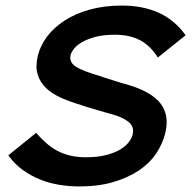

<svg xmlns="http://www.w3.org/2000/svg" viewBox="-20 -660 694 691"><path d="M574 -178Q565 -142 542 -107.5Q519 -73 480.5 -47Q442 -21 388.5 -5Q335 11 266 11Q229 11 192.5 5Q156 -1 123 -14.5Q90 -28 61 -49Q32 -70 10 -101L110 -182Q132 -157 152.5 -140Q173 -123 195 -113Q217 -103 240 -98.5Q263 -94 289 -94Q330 -94 360 -101.5Q390 -109 410 -120.5Q430 -132 441.5 -146Q453 -160 457 -174Q460 -186 458.5 -196Q457 -206 448.5 -215.5Q440 -225 422.5 -234Q405 -243 375 -251Q370 -252 355.5 -256.5Q341 -261 323.5 -266Q306 -271 291 -275.5Q276 -280 272 -282Q234 -293 201 -307.5Q168 -322 146 -343Q124 -364 115.5 -392Q107 -420 116 -459Q125 -496 149.5 -528.5Q174 -561 212.5 -586Q251 -611 303 -625.5Q355 -640 419 -640Q494 -640 551.5 -614Q609 -588 648 -533L548 -453Q522 -495 484.5 -515Q447 -535 393 -535Q353 -535 324.5 -527.5Q296 -520 276.5 -509Q257 -498 247 -485.5Q237 -473 234 -462Q228 -436 253 -420Q278 -404 344 -385Q348 -383 361.5 -379Q375 -375 390 -370Q405 -365 418.5 -361Q432 -357 437 -356Q526 -330 558.5 -286.5Q591 -243 574 -178Z"/></svg>

Font: TypoPRO Sinkin Sans
Style: 500 Medium Italic
Weight: 500
Italic angle: -112°
Designer: Keith Bates
Foundry: K-Type
Version: Sinkin Sans (version 1.0)  by Keith Bates   •   © 2014   www